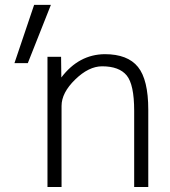

<svg xmlns="http://www.w3.org/2000/svg" viewBox="-20 -751 685 772"><path d="M184.6 -731.4 91.8 -497.1H38.1L117.2 -731.4ZM226.6 -439.5Q296.9 -532.2 401.4 -533.2Q493.2 -533.2 534.7 -481.9Q576.2 -430.7 576.2 -309.6V1H519.5V-305.7Q519.5 -411.1 489.3 -447.8Q459 -484.4 390.6 -484.4Q336.9 -484.4 282.2 -431.2Q227.5 -377.9 227.5 -325.2V1H170.9V-522.5H225.6Z"/></svg>

Font: Gen Shin Gothic Light
Style: Regular
Weight: 200
Designer: [Source Han Sans]
Ryoko NISHIZUKA  (kana & ideographs); Paul D. Hunt (Latin, Greek & Cyrillic); Wenlong ZHANG  (bopomofo
Version: Version 1.002.20150607